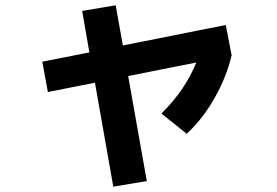

<svg xmlns="http://www.w3.org/2000/svg" viewBox="-20 -644 1040 722"><path d="M289 -603 415 -624 442 -473 829 -550 851 -436Q832 -355 787 -275.5Q742 -196 682 -141L587 -217Q677 -306 718 -409L462 -358L532 37L406 58L337 -333L160 -298L139 -412L316 -447Z"/></svg>

Font: Mplus 1p Bold
Style: Bold
Weight: 700
Version: Version 1.061